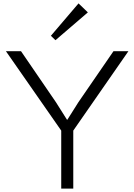

<svg xmlns="http://www.w3.org/2000/svg" viewBox="-20 -1112 792 1132"><path d="M649 -810H737L412 -342V0H341V-342L15 -810H104L310 -509L375 -406H377L442 -509ZM443 -1092 498 -1039 307 -875 280 -901Z"/></svg>

Font: Sinkin Sans 300 Light
Style: Regular
Weight: 300
Designer: Keith Bates
Foundry: K-Type
Version: Sinkin Sans (version 1.0)  by Keith Bates   •   © 2014   www